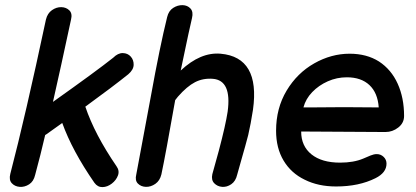

<svg xmlns="http://www.w3.org/2000/svg" viewBox="-20 -744 1659 765"><path d="M356 -16Q369 2 388.5 1.5Q408 1 425.5 -12.5Q443 -26 450 -45Q457 -64 444 -82Q357 -209 320 -319Q430 -399 491 -448Q512 -466 512.5 -485.5Q513 -505 501 -518.5Q489 -532 469.5 -532.5Q450 -533 431 -514Q363 -460 191 -338Q221 -470 263 -666Q269 -690 256.5 -702.5Q244 -715 224.5 -715.5Q205 -716 187 -703.5Q169 -691 163 -666Q81 -281 21 -51Q15 -27 27 -14Q39 -1 58.5 0.5Q78 2 96 -9.5Q114 -21 120 -47Q142 -128 160 -206Q162 -207 165 -209L228 -254Q268 -143 356 -16Z M925 -48Q931 -71 944 -115.5Q957 -160 969 -206Q979 -249 988 -307Q1017 -516 859 -530Q779 -537 700 -463Q738 -645 745 -672Q751 -697 739 -710Q727 -723 707.5 -723.5Q688 -724 670 -712.5Q652 -701 646 -676Q617 -559 581 -360Q532 -95 523 -49Q517 -25 529.5 -12.5Q542 0 561.5 0.5Q581 1 599 -11.5Q617 -24 623 -49Q640 -129 678 -345Q687 -356 689 -359Q725 -400 757 -416.5Q789 -433 828 -430Q904 -424 887 -299Q879 -246 852 -144Q826 -51 826 -50Q821 -27 833.5 -14Q846 -1 865 0.5Q884 2 901.5 -10Q919 -22 925 -48Z M1319 -1Q1410 -1 1476 -34Q1520 -56 1520 -92Q1520 -108 1508.5 -119Q1497 -130 1481 -130Q1470 -130 1456.5 -124.5Q1443 -119 1427 -112Q1389 -96 1335 -96Q1262 -96 1221 -129Q1180 -162 1180 -220L1516 -218Q1544 -218 1567 -236Q1590 -254 1590 -282Q1590 -354 1564.5 -410.5Q1539 -467 1490 -499Q1441 -530 1373 -530Q1300 -530 1232 -491.5Q1164 -453 1122 -383Q1080 -313 1080 -223Q1080 -154 1110 -104Q1140 -54 1194 -28Q1248 -1 1319 -1ZM1189 -316Q1198 -350 1224 -377Q1250 -404 1286 -420Q1322 -436 1362 -436Q1419 -436 1452 -405Q1485 -374 1489 -316Q1427 -317 1351 -317Q1274 -316 1215 -316H1189Z"/></svg>

Font: Balsamiq Sans
Style: Italic
Weight: 400
Italic angle: -12°
Designer: Michael Angeles
Foundry: Balsamiq SRL
Version: Version 1.020; ttfautohint (v1.8.4.7-5d5b);gftools[0.9.26]